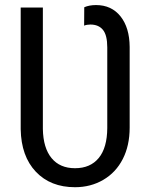

<svg xmlns="http://www.w3.org/2000/svg" viewBox="-20 -741 603 770"><path d="M280.8 9.8Q182.6 9.8 123.8 -52.2Q64.9 -114.3 63 -222.7V-710.9H151.9V-223.6Q153.3 -147.5 186.8 -106.9Q220.2 -66.4 280.8 -66.4Q342.3 -66.4 376 -107.4Q409.7 -148.4 410.2 -227.5V-550.8Q410.2 -600.1 392.8 -621.3Q375.5 -642.6 342.3 -642.6Q328.1 -642.6 317.4 -638.2L317.9 -711.9Q337.9 -720.7 365.2 -720.7Q427.2 -720.7 463.4 -675.3Q499.5 -629.9 500 -552.7V-229.5Q500 -157.2 472.4 -103.3Q444.8 -49.3 394.3 -19.8Q343.8 9.8 280.8 9.8Z"/></svg>

Font: Roboto Condensed
Style: Regular
Weight: 400
Designer: Google
Version: Version 2.001047; 2015